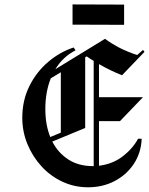

<svg xmlns="http://www.w3.org/2000/svg" viewBox="-20 -812 658 847"><path d="M527.5 -702.5 300 -703.3V-792.5L527.5 -791.7ZM368.3 14.2Q308.3 14.2 255.4 -10.4Q202.5 -35 162.9 -78.3Q123.3 -121.7 100.8 -176.7Q78.3 -231.7 78.3 -292.5Q78.3 -369.2 109.6 -432.1Q140.8 -495 192.9 -539.2Q245 -583.3 305 -602.5L313.3 -590Q257.5 -561.7 224.2 -506.7L443.3 -640.8Q475 -617.5 509.6 -600Q544.2 -582.5 585 -569.2L610.8 -591.7L617.5 -583.3L518.3 -480Q465.8 -500.8 416.7 -529.2V-383.3H610.8L509.2 -277.5H416.7V-80.8Q477.5 -88.3 521.7 -122.5Q565.8 -156.7 589.2 -200H605Q602.5 -137.5 570.4 -89.2Q538.3 -40.8 485.8 -13.3Q433.3 14.2 368.3 14.2ZM355.8 -247.5 210.8 -187.5Q235.8 -138.3 280.8 -108.8Q325.8 -79.2 390 -79.2Q391.7 -79.2 393.3 -79.2V-543.3Q377.5 -552.5 362.5 -563.3L355.8 -559.2ZM180 -330.8Q180 -261.7 201.7 -207.5L248.3 -226.7V-493.3L204.2 -466.7Q180 -406.7 180 -330.8Z"/></svg>

Font: Manufacturing Consent
Style: Regular
Weight: 400
Version: Version 3.000; ttfautohint (v1.8.4.7-5d5b)